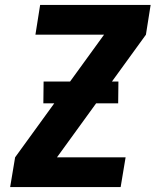

<svg xmlns="http://www.w3.org/2000/svg" viewBox="-20 -755 640 775"><path d="M21 0 41 -120 400 -615H123L142 -735H588L569 -615L210 -120H487L467 0ZM457 -338H155L156 -426H458Z"/></svg>

Font: Iosevka Heavy Extended
Style: Italic
Weight: 900
Width: 7
Italic angle: -9°
Monospace: yes
Designer: Belleve Invis
Foundry: Belleve Invis
Version: Version 32.5.0; ttfautohint (v1.8.4)